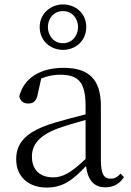

<svg xmlns="http://www.w3.org/2000/svg" viewBox="-20 -832 591 866"><path d="M264 -637C222 -637 196 -672 196 -710C196 -748 222 -782 264 -782C306 -782 332 -748 332 -710C332 -672 306 -637 264 -637ZM264 -607C319 -607 369 -646 369 -710C369 -774 319 -812 264 -812C210 -812 159 -772 159 -710C159 -646 210 -607 264 -607ZM455 13C490 13 519 -2 539 -33L524 -49C508 -32 496 -26 479 -26C450 -26 435 -45 435 -111V-354C435 -476 379 -526 267 -526C160 -526 88 -479 67 -398C71 -377 85 -365 107 -365C130 -365 145 -376 150 -407L166 -478C195 -490 223 -495 250 -495C330 -495 366 -466 366 -354V-316C321 -305 272 -292 228 -279C100 -241 53 -190 53 -114C53 -31 113 14 190 14C262 14 307 -18 368 -83C375 -23 402 13 455 13ZM366 -115C300 -52 262 -32 220 -32C162 -32 124 -64 124 -126C124 -179 156 -221 242 -253C279 -266 323 -279 366 -291Z"/></svg>

Font: Noto Serif CJK TC Light
Style: Regular
Weight: 300
Designer: Ryoko NISHIZUKA 西塚涼子 (kana & ideographs); Frank Grießhammer (Latin, Greek & Cyrillic); Wenlong ZHANG 张文龙 (bopomofo); San
Foundry: Adobe
Version: Version 2.001;hotconv 1.1.0;makeotfexe 2.6.0